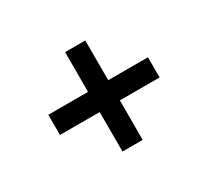

<svg xmlns="http://www.w3.org/2000/svg" viewBox="-100 -681 828 766"><g transform="rotate(-30 314.5 -298.0)"><path d="M268 -69V-527H361V-69ZM85 -251V-344H544V-251Z"/></g></svg>

Font: Figtree Light SemiBold
Style: Regular
Weight: 600
Version: Version 2.002